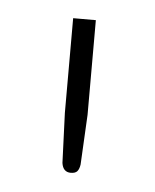

<svg xmlns="http://www.w3.org/2000/svg" viewBox="-32 -735 238 295"><g transform="rotate(5 87.5 -587.5)"><path d="M87 -469Q75 -469 73 -483L70 -560V-706H105V-560L101 -483Q100 -476 97 -472.5Q94 -469 87 -469Z"/></g></svg>

Font: Aleo ExtraLight
Style: Regular
Weight: 250
Designer: Alessio Laiso
Foundry: Alessio Laiso
Version: Version 2.001;gftools[0.9.29]